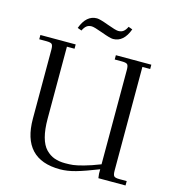

<svg xmlns="http://www.w3.org/2000/svg" viewBox="-127 -981 984 1093"><g transform="rotate(15 365.5 -434.5)"><path d="M22 -676.8V-702.1H230V-676.8H185.1V-252.9Q185.1 -189 197 -144.8Q209 -100.6 231.9 -76.9Q254.9 -53.2 282.7 -43.2Q310.5 -33.2 347.2 -33.2Q372.1 -33.2 392.6 -35.4Q413.1 -37.6 454.3 -48.8Q495.6 -60.1 548.8 -81.1V-637.2Q548.8 -662.1 541.7 -669.4Q534.7 -676.8 509.8 -676.8H466.8V-702.1H675.8V-676.8H629.9V-65.9Q629.9 -41 637 -33.4Q644 -25.9 668.9 -25.9H711.9V0H551.8L548.8 -25.9V-51.8Q468.3 -20 418.9 -6.1Q369.6 7.8 327.1 7.8Q104 7.8 104 -231V-637.2Q104 -662.1 96.9 -669.4Q89.8 -676.8 64.9 -676.8ZM216.8 -795.9Q246.6 -877 309.1 -877Q326.2 -877 377.7 -857.9Q429.2 -838.9 443.8 -838.9Q462.4 -838.9 474.4 -848.4Q486.3 -857.9 495.1 -877L519 -868.2Q489.3 -787.1 426.8 -787.1Q409.7 -787.1 358.2 -806.2Q306.6 -825.2 292 -825.2Q273.4 -825.2 261.7 -815.7Q250 -806.2 241.2 -787.1Z"/></g></svg>

Font: Dihjauti
Style: Regular
Weight: 400
Designer: T. Christopher White
Version: Version 3.0.0